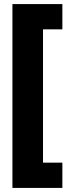

<svg xmlns="http://www.w3.org/2000/svg" viewBox="-20 -754 343 942"><path d="M286 44V168H41V-734H286V-610H191V44Z"/></svg>

Font: Noto Sans Thai Looped ExtraCondensed Black
Style: Regular
Weight: 900
Width: 2
Designer: Sasikarn Vongin, Ben Mitchell
Foundry: The Fontpad Ltd
Version: Version 1.001; ttfautohint (v1.8.4.7-5d5b)